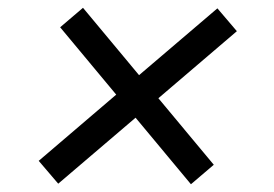

<svg xmlns="http://www.w3.org/2000/svg" viewBox="-20 -527 699 490"><path d="M467.3 -56.8 525.6 -106.5 384.2 -276.3 584.5 -447.4 534.8 -505.7 334.9 -335.2 191.8 -507.1 133.5 -457.4 276.6 -285.5 78.8 -116.5 128.6 -58.2 326 -226.6Z"/></svg>

Font: Margiela Sans
Style: Italic
Weight: 400
Italic angle: -9.39999°
Designer: Stefan Endress, Andreas Faust
Version: Version 1.100;FEAKit 1.0